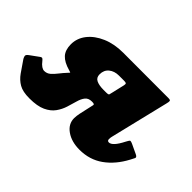

<svg xmlns="http://www.w3.org/2000/svg" viewBox="-180 -773 1051 1051"><g transform="rotate(45 346.0 -247.5)"><path d="M-78.5 -109Q-82 -114.5 -85 -124.5Q-88 -134.5 -72.5 -145.5L-21.5 -182.5Q-13 -188.5 -7.8 -185Q-2.5 -181.5 2 -175.5Q15 -158.5 26.5 -151Q38 -143.5 48 -143.5Q68.5 -143.5 84 -157Q99.5 -170.5 114.2 -189.8Q129 -209 146 -227Q154.5 -235.5 155.2 -237.2Q156 -239 141.5 -243Q93 -256.5 70.5 -281.2Q48 -306 48 -350Q48 -397.5 78.5 -436Q109 -474.5 162 -497.2Q215 -520 283 -520L635 -519.5Q649 -519.5 650.2 -513.2Q651.5 -507 647 -490L565 -151Q562.5 -141 562.5 -131Q562.5 -117 575 -117Q602.5 -117 636.5 -184Q645.5 -201 649.5 -205.2Q653.5 -209.5 672.5 -200.5L724.5 -176Q742 -168 737.2 -158.2Q732.5 -148.5 724.5 -133.5Q685 -59 626.2 -17Q567.5 25 489.5 25Q428 25 387.2 -3.5Q346.5 -32 346.5 -77Q346.5 -85 347.8 -95Q349 -105 351 -114.5L369.5 -197.5Q372 -206 367 -208Q362 -210 352.5 -210H351.5Q325 -210 312 -193.5Q299 -177 291.8 -150.8Q284.5 -124.5 275.2 -95Q266 -65.5 247.2 -39.2Q228.5 -13 193 3.5Q157.5 20 96.5 20Q45.5 20 16.8 3.5Q-12 -13 -32.5 -42.2Q-53 -71.5 -78.5 -109ZM412.5 -397Q415 -408.5 411.5 -411.8Q408 -415 396 -415H355.5Q321 -415 298.2 -396.5Q275.5 -378 275.5 -345Q275.5 -319.5 295.8 -309.8Q316 -300 350.5 -300H372Q389.5 -300 391 -305.5Q392.5 -311 396.5 -328Z"/></g></svg>

Font: Besley* Fatface
Style: Italic
Weight: 900
Italic angle: -13°
Designer: Owen Earl
Foundry: indestructible type*
Version: Version 3.000; ttfautohint (v1.8.3)